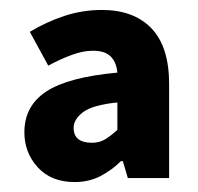

<svg xmlns="http://www.w3.org/2000/svg" viewBox="-20 -733 399 386"><path d="M130 -367Q83 -367 56 -396.5Q29 -426 29 -467Q29 -520 73 -549Q117 -578 216 -587Q214 -608 202.5 -619.5Q191 -631 167 -631Q147 -631 124 -622.5Q101 -614 77 -601L40 -669Q73 -689 109.5 -701Q146 -713 185 -713Q249 -713 284.5 -676Q320 -639 320 -564V-375H237L227 -409H223Q205 -391 182 -379Q159 -367 130 -367ZM165 -446Q180 -446 191.5 -453Q203 -460 216 -472V-527Q166 -522 147 -507.5Q128 -493 128 -476Q128 -446 165 -446Z"/></svg>

Font: Font
Style: ¶
Weight: 700
Designer: Paul D. Hunt
Foundry: Adobe Systems Incorporated
Version: Version 3.000